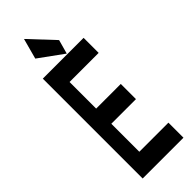

<svg xmlns="http://www.w3.org/2000/svg" viewBox="-295 -929 952 952"><g transform="rotate(-45 181.0 -452.5)"><path d="M341.8 -105.5V0H55.7V-700.2H341.8V-594.7H137.7V-408.2H310.5V-301.8H137.7V-105.5ZM99.6 -796.9 128.9 -905.3 248 -778.3 227.5 -704.1Z"/></g></svg>

Font: Vancouver Drive
Style: Bold
Weight: 700
Designer: Valery Zaveryaev
Foundry: Cyreal (www.cyreal.org)
Version: Version 1.01